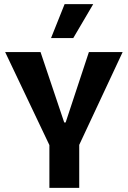

<svg xmlns="http://www.w3.org/2000/svg" viewBox="-20 -913 622 933"><path d="M220 0V-208L5 -660H177L292 -318H299L412 -660H576L365 -209V0ZM336 -728H228L294 -893H433Z"/></svg>

Font: Bricolage Grotesque SemiCondensed
Style: Bold
Weight: 700
Width: 4
Designer: Mathieu Triay
Foundry: Atelier Triay
Version: Version 1.001;gftools[0.9.33.dev8+g029e19f]